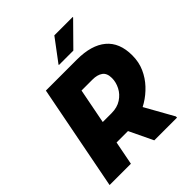

<svg xmlns="http://www.w3.org/2000/svg" viewBox="-251 -1085 1236 1236"><g transform="rotate(-45 367.5 -466.5)"><path d="M186 -162 219 -318H359Q412 -318 448.5 -342Q485 -366 503.5 -402.5Q522 -439 522 -476Q522 -521 496 -539.5Q470 -558 426 -558H266L296 -720H447Q578 -720 648 -661.5Q718 -603 718 -487Q718 -426 695.5 -375.5Q673 -325 635.5 -285Q598 -245 552.5 -217.5Q507 -190 460 -176Q413 -162 372 -162ZM24 0 164 -720H358L218 0ZM431 0 342 -186 508 -243 638 -11V0ZM340 -777V-781L454 -933H621V-929L471 -777Z"/></g></svg>

Font: Kufam ExtraBold
Style: Italic
Weight: 800
Italic angle: -11°
Designer: Artur Schmal
Foundry: Original Type
Version: Version 1.301; ttfautohint (v1.8.3)